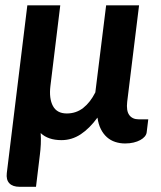

<svg xmlns="http://www.w3.org/2000/svg" viewBox="-20 -533 604 720"><path d="M536 -85.5 530 -36.5Q529 -28.5 522.8 -21Q516.5 -13.5 506 -7.8Q495.5 -2 481 1.5Q466.5 5 449 5Q429.5 5 412 -0.8Q394.5 -6.5 381 -18.5Q367.5 -30.5 358.2 -48.8Q349 -67 345.5 -92Q316 -51.5 282.8 -29.5Q249.5 -7.5 210.5 -7.5Q160.5 -7.5 132.5 -34Q134 -13.5 133 7.8Q132 29 129.5 47.5L115 167.5H53.5Q27.5 167.5 15 154.2Q2.5 141 5.5 116L82.5 -513H206L169 -210Q163.5 -163.5 178.5 -135.5Q193.5 -107.5 230.5 -107.5Q265.5 -107.5 292 -128.2Q318.5 -149 337.5 -186.5L378 -513H501.5L457 -151.5Q453 -117.5 464.8 -101.5Q476.5 -85.5 500.5 -85.5Z"/></svg>

Font: Lato 2
Style: Bold Italic
Weight: 700
Italic angle: -7°
Designer: Lukasz Dziedzic with Adam Twardoch and Botio Nikoltchev
Foundry: tyPoland Lukasz Dziedzic
Version: Version 2.015; 2015-08-06; http://www.latofonts.com/